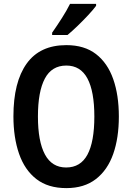

<svg xmlns="http://www.w3.org/2000/svg" viewBox="-20 -957 680 987"><path d="M591 -358Q591 -248 562 -165.5Q533 -83 473 -36.5Q413 10 321 10Q227 10 167 -36.5Q107 -83 78 -166.5Q49 -250 49 -359Q49 -535 117 -630Q185 -725 321 -725Q414 -725 473.5 -679Q533 -633 562 -550.5Q591 -468 591 -358ZM175 -358Q175 -230 211 -163Q247 -96 320 -96Q394 -96 429.5 -162Q465 -228 465 -358Q465 -487 429.5 -553.5Q394 -620 321 -620Q246 -620 210.5 -553Q175 -486 175 -358ZM474 -927Q460 -908 434 -880Q408 -852 379 -824Q350 -796 327 -777H248V-789Q274 -826 298.5 -864.5Q323 -903 340 -937H474Z"/></svg>

Font: Noto Sans Khmer UI Condensed SemiBold
Style: Regular
Weight: 600
Width: 3
Designer: Danh Hong and the Monotype Design Team
Foundry: Monotype Imaging Inc.
Version: Version 2.002; ttfautohint (v1.8.4.7-5d5b)